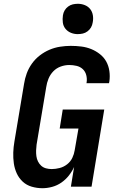

<svg xmlns="http://www.w3.org/2000/svg" viewBox="-20 -985 640 1013"><path d="M204 8Q175 8 147.5 0Q120 -8 100 -26.5Q80 -45 68.5 -70Q57 -95 53 -123Q49 -151 50 -180Q51 -209 56 -238L107 -543Q111 -570 121 -597.5Q131 -625 148.5 -649.5Q166 -674 190 -692.5Q214 -711 241 -722.5Q268 -734 297 -738.5Q326 -743 353 -743Q382 -743 409.5 -739.5Q437 -736 461.5 -726Q486 -716 507 -699.5Q528 -683 540.5 -660.5Q553 -638 557 -610.5Q561 -583 557 -555L555 -546H436L437 -550Q440 -570 435 -589Q430 -608 416.5 -620.5Q403 -633 384 -637.5Q365 -642 345 -642Q323 -642 300.5 -634Q278 -626 261.5 -609Q245 -592 236 -570Q227 -548 224 -526L173 -222Q171 -206 170.5 -191Q170 -176 172 -161Q174 -146 180.5 -133Q187 -120 197.5 -110.5Q208 -101 222.5 -97Q237 -93 253 -93Q273 -93 294.5 -98.5Q316 -104 334 -118Q352 -132 361.5 -152Q371 -172 374 -192L394 -307H295L311 -407H530L463 0H354L371 -104Q360 -80 343 -58.5Q326 -37 303.5 -21.5Q281 -6 255 1Q229 8 204 8ZM390 -805Q371 -805 354 -812Q337 -819 325.5 -833Q314 -847 311.5 -866Q309 -885 312 -904Q314 -918 321 -930Q328 -942 339.5 -950.5Q351 -959 364 -962Q377 -965 391 -965Q410 -965 427.5 -958Q445 -951 456 -937Q467 -923 470 -904Q473 -885 469 -866Q467 -852 460 -840Q453 -828 441.5 -819.5Q430 -811 417 -808Q404 -805 390 -805Z"/></svg>

Font: Iosevka Aile Oblique
Style: Bold
Weight: 700
Italic angle: -9°
Designer: Belleve Invis
Foundry: Belleve Invis
Version: Version 31.1.0; ttfautohint (v1.8.4)